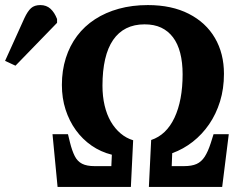

<svg xmlns="http://www.w3.org/2000/svg" viewBox="-182 -737 950 757"><path d="M45 0 25 -208H86L94 -175Q102 -143 112.5 -122Q123 -101 141.5 -91.5Q160 -82 191 -82H257L259 -127Q215 -138 179 -163Q143 -188 117 -224Q91 -260 76.5 -305Q62 -350 62 -402Q62 -459 77.5 -508Q93 -557 122 -595.5Q151 -634 192.5 -661Q234 -688 286.5 -702.5Q339 -717 401 -717Q495 -717 562.5 -682.5Q630 -648 665.5 -587Q701 -526 701 -446Q701 -387 685.5 -337Q670 -287 642.5 -247Q615 -207 578 -178Q541 -149 497 -133L495 -82H543Q574 -82 593 -90.5Q612 -99 625 -119Q638 -139 649 -173L660 -208H720L694 0H405L414 -185Q444 -195 467 -217Q490 -239 506 -273Q522 -307 530 -350Q538 -393 538 -444Q538 -491 528.5 -528Q519 -565 500 -590Q481 -615 453.5 -628Q426 -641 388 -641Q347 -641 316 -625.5Q285 -610 264 -579.5Q243 -549 232.5 -503.5Q222 -458 222 -399Q222 -357 230.5 -321Q239 -285 255 -257.5Q271 -230 293.5 -211Q316 -192 343 -184L334 0ZM-121 -478 -162 -497 -86 -665Q-73 -693 -59.5 -705Q-46 -717 -23 -717Q1 -717 17 -702.5Q33 -688 43 -662V-647Z"/></svg>

Font: Literata 18pt
Style: Bold Italic
Weight: 700
Italic angle: -2°
Designer: Latin by Veronika Burian and Jose Scaglione. Greek by Irene Vlachou. Cyrillic by Vera Evstafieva
Foundry: TypeTogether
Version: Version 3.103;gftools[0.9.29]